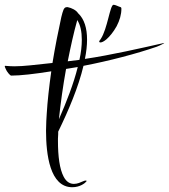

<svg xmlns="http://www.w3.org/2000/svg" viewBox="-145 -770 708 805"><path d="M276 -592C282 -592 290 -596 300 -604C315 -617 330 -635 344 -660C357 -685 364 -709 364 -734C364 -737 363 -739 361 -740C350 -743 339 -750 331 -750C316 -750 306 -649 277 -606C274 -601 271 -599 271 -596C271 -593 273 -592 276 -592ZM158 15C190 15 211 -2 215 -7C217 -9 218 -10 218 -11C218 -13 216 -13 214 -13C212 -13 207 -12 201 -9C194 -6 180 1 165 1C150 1 134 -6 122 -29C105 -61 98 -114 98 -179C98 -182 98 -186 98 -189L99 -208C99 -211 99 -215 99 -218C142 -306 184 -405 205 -494C314 -515 428 -545 512 -574C526 -579 546 -590 543 -589C543 -590 543 -590 543 -590C542 -590 541 -589 539 -589C450 -569 320 -539 211 -523C217 -552 220 -579 220 -604C220 -651 209 -690 182 -715C175 -727 155 -737 139 -740C138 -740 137 -740 135 -740C122 -740 119 -725 112 -698C99 -639 86 -573 75 -506C-1 -498 -45 -492 -85 -492C-98 -492 -110 -493 -123 -494C-123 -494 -123 -494 -124 -494C-124 -494 -125 -493 -125 -492C-125 -491 -124 -487 -121 -481C-117 -470 -103 -453 -98 -453C-59 -453 1 -460 70 -471C61 -407 54 -345 51 -294C50 -277 48 -251 48 -222C48 -123 64 15 158 15ZM139 -513C151 -573 164 -633 179 -686C192 -665 198 -638 198 -603C198 -578 195 -550 188 -519ZM102 -270C109 -337 119 -409 132 -481C148 -484 164 -486 181 -489C164 -420 134 -343 102 -270Z"/></svg>

Font: Comforter
Style: Regular
Weight: 400
Designer: Robert E. Leuschke
Foundry: Robert E. Leuschke
Version: Version 1.013; ttfautohint (v1.8.3)